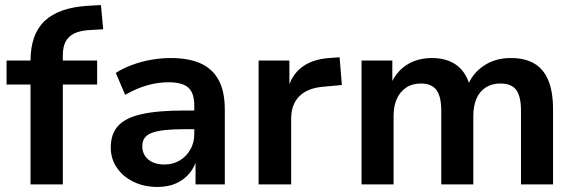

<svg xmlns="http://www.w3.org/2000/svg" viewBox="-20 -731 2280 761"><path d="M101 0V-396H6V-491H138L101 -457V-490Q101 -595 157 -648Q213 -701 328 -708L380 -711L389 -615L337 -612Q298 -610 274.5 -598.5Q251 -587 240 -566Q229 -545 229 -511V-477L212 -491H365V-396H229V0Z M604 10Q551 10 509 -10.5Q467 -31 443 -66.5Q419 -102 419 -146Q419 -200 448 -232Q477 -264 541 -278.5Q605 -293 711 -293H765V-219H713Q666 -219 634 -215.5Q602 -212 582 -204.5Q562 -197 553 -184Q544 -171 544 -152Q544 -119 567.5 -99Q591 -79 632 -79Q665 -79 691.5 -94.5Q718 -110 734 -137.5Q750 -165 750 -199V-313Q750 -363 726 -384Q702 -405 648 -405Q607 -405 564 -393Q521 -381 476 -355L439 -442Q467 -460 503 -473.5Q539 -487 579 -494Q619 -501 656 -501Q728 -501 775.5 -479.5Q823 -458 847 -413Q871 -368 871 -297V0H755V-104H761Q752 -69 730.5 -43.5Q709 -18 677.5 -4Q646 10 604 10Z M1005 0V-491H1127V-372H1119Q1134 -432 1175.5 -464Q1217 -496 1284 -501L1326 -504L1335 -394L1258 -387Q1197 -381 1165.5 -348.5Q1134 -316 1134 -260V0Z M1413 0V-491H1535V-392H1527Q1540 -426 1563.5 -450.5Q1587 -475 1619.5 -488Q1652 -501 1691 -501Q1751 -501 1789.5 -473Q1828 -445 1843 -388H1832Q1852 -440 1897.5 -470.5Q1943 -501 2004 -501Q2061 -501 2098 -479Q2135 -457 2153.5 -412Q2172 -367 2172 -297V0H2045V-292Q2045 -348 2026.5 -374Q2008 -400 1963 -400Q1930 -400 1905.5 -384.5Q1881 -369 1868.5 -340Q1856 -311 1856 -271V0H1729V-292Q1729 -348 1710 -374Q1691 -400 1648 -400Q1614 -400 1590 -384Q1566 -368 1553 -339.5Q1540 -311 1540 -272V0Z"/></svg>

Font: Nunito Sans 11pt
Style: Bold
Weight: 700
Version: Version 3.101;gftools[0.9.27]